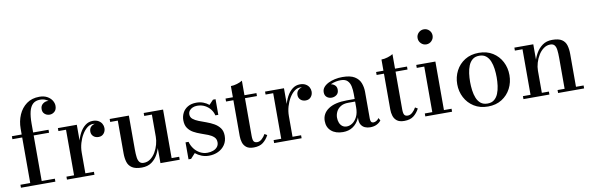

<svg xmlns="http://www.w3.org/2000/svg" viewBox="-51 -1220 5197 1689"><g transform="rotate(-10 2547.0 -375.0)"><path d="M117.5 0V-511.5Q117.5 -578.5 142 -635Q166.5 -691.5 213.2 -725.8Q260 -760 327 -760Q369 -760 397.2 -744.2Q425.5 -728.5 440 -704.8Q454.5 -681 454.5 -657Q454.5 -623.5 435 -606.2Q415.5 -589 390.5 -589Q376.5 -589 362.5 -595Q348.5 -601 338.8 -614.2Q329 -627.5 329 -649.5Q329 -678.5 349 -694.5Q369 -710.5 390 -710.5Q405 -710.5 419.8 -704Q434.5 -697.5 444 -685.5Q453.5 -673.5 453.5 -657H427.5Q427.5 -676.5 415 -694.2Q402.5 -712 380.2 -722.8Q358 -733.5 329.5 -733.5Q289 -733.5 265 -711.5Q241 -689.5 230.5 -646.5Q220 -603.5 220 -540V0ZM30 0V-26.5H337.5V0ZM30 -433.5V-460H357.5V-433.5Z M595 -211Q595 -256 605.2 -301.2Q615.5 -346.5 635.8 -384.8Q656 -423 685.8 -446.2Q715.5 -469.5 753.5 -469.5Q783.5 -469.5 803.8 -458Q824 -446.5 834.2 -428.2Q844.5 -410 844.5 -389.5Q844.5 -361.5 827.2 -341.2Q810 -321 781 -321Q752 -321 734.2 -337.8Q716.5 -354.5 716.5 -380Q716.5 -409.5 735.8 -425.8Q755 -442 781 -442Q798.5 -442 812.5 -435Q826.5 -428 835 -416Q843.5 -404 843.5 -389.5H817Q817 -404.5 808 -416.5Q799 -428.5 783.8 -435.5Q768.5 -442.5 751 -442.5Q724 -442.5 699 -423Q674 -403.5 654 -370.2Q634 -337 622 -295.8Q610 -254.5 610 -211ZM610 -460V-26.5H686.5V0H441V-26.5H509V-433.5H441V-460Z M1109.5 10Q1052 10 1022 -9.8Q992 -29.5 981.8 -63.5Q971.5 -97.5 971.5 -141V-433.5H903.5V-460H1075V-157Q1075 -115 1079 -86.2Q1083 -57.5 1095.5 -42.8Q1108 -28 1133 -28Q1166 -28 1192.5 -47.8Q1219 -67.5 1237.8 -99Q1256.5 -130.5 1266.2 -166.8Q1276 -203 1276 -235.5L1292 -237Q1292 -203.5 1283 -161.2Q1274 -119 1253.2 -80Q1232.5 -41 1197.2 -15.5Q1162 10 1109.5 10ZM1276 0V-433.5H1207.5V-460H1380.5V-26.5H1448V0Z M1525 10V-141.5H1552Q1561.5 -106 1583 -78Q1604.5 -50 1634.5 -34Q1664.5 -18 1699.5 -18Q1727 -18 1750.5 -26.5Q1774 -35 1788.2 -52Q1802.5 -69 1802.5 -93.5Q1802.5 -123.5 1783.2 -141.2Q1764 -159 1734.2 -170.8Q1704.5 -182.5 1670.8 -194Q1637 -205.5 1607.2 -222Q1577.5 -238.5 1558.5 -265.8Q1539.5 -293 1539.5 -337Q1539.5 -371 1554.8 -401.2Q1570 -431.5 1601.2 -450.2Q1632.5 -469 1679.5 -469Q1712.5 -469 1740.5 -458.2Q1768.5 -447.5 1790 -429.5L1828 -469.5H1851V-330H1824.5Q1818.5 -358.5 1799.2 -383.8Q1780 -409 1750 -425Q1720 -441 1680.5 -441Q1659 -441 1640.8 -433.2Q1622.5 -425.5 1611.5 -411.2Q1600.5 -397 1600.5 -377.5Q1600.5 -352 1620.2 -335.8Q1640 -319.5 1671.2 -307.5Q1702.5 -295.5 1737.5 -283Q1772.5 -270.5 1803.8 -252.8Q1835 -235 1854.8 -208Q1874.5 -181 1874.5 -139Q1874.5 -92.5 1851.8 -59Q1829 -25.5 1791.5 -7.8Q1754 10 1708 10Q1674 10 1643.5 -2Q1613 -14 1588.5 -34.5L1548 10Z M2109.5 7Q2066 7 2043.5 -10.8Q2021 -28.5 2012.5 -56Q2004 -83.5 2004 -113V-560Q2030 -560 2059.8 -569Q2089.5 -578 2107.5 -590V-98Q2107.5 -60.5 2116.5 -47.2Q2125.5 -34 2147.5 -34Q2169 -34 2188.8 -51.8Q2208.5 -69.5 2221.5 -93.5L2244 -80Q2223.5 -41 2192.5 -17Q2161.5 7 2109.5 7ZM1938.5 -433.5V-460H2214.5V-433.5Z M2445.5 -211Q2445.5 -256 2455.8 -301.2Q2466 -346.5 2486.2 -384.8Q2506.5 -423 2536.2 -446.2Q2566 -469.5 2604 -469.5Q2634 -469.5 2654.2 -458Q2674.5 -446.5 2684.8 -428.2Q2695 -410 2695 -389.5Q2695 -361.5 2677.8 -341.2Q2660.5 -321 2631.5 -321Q2602.5 -321 2584.8 -337.8Q2567 -354.5 2567 -380Q2567 -409.5 2586.2 -425.8Q2605.5 -442 2631.5 -442Q2649 -442 2663 -435Q2677 -428 2685.5 -416Q2694 -404 2694 -389.5H2667.5Q2667.5 -404.5 2658.5 -416.5Q2649.5 -428.5 2634.2 -435.5Q2619 -442.5 2601.5 -442.5Q2574.5 -442.5 2549.5 -423Q2524.5 -403.5 2504.5 -370.2Q2484.5 -337 2472.5 -295.8Q2460.5 -254.5 2460.5 -211ZM2460.5 -460V-26.5H2537V0H2291.5V-26.5H2359.5V-433.5H2291.5V-460Z M3148.5 10Q3123 10 3102 0.8Q3081 -8.5 3068.8 -28Q3056.5 -47.5 3056.5 -78.5V-304.5Q3056.5 -340.5 3050 -372Q3043.5 -403.5 3023.8 -423.2Q3004 -443 2964 -443Q2944 -443 2921 -438.8Q2898 -434.5 2877.8 -425.2Q2857.5 -416 2844.5 -401Q2831.5 -386 2831.5 -364.5H2799.5Q2799.5 -391.5 2818.2 -407.8Q2837 -424 2860 -424Q2885 -424 2904.5 -409Q2924 -394 2924 -366.5Q2924 -335 2904 -320.2Q2884 -305.5 2860 -305.5Q2834 -305.5 2816.2 -320.8Q2798.5 -336 2798.5 -364.5Q2798.5 -389.5 2814.2 -408.5Q2830 -427.5 2856.5 -440.8Q2883 -454 2915.8 -461Q2948.5 -468 2982.5 -468Q3053.5 -468 3091.2 -444.8Q3129 -421.5 3143.2 -384.2Q3157.5 -347 3157.5 -304.5V-65.5Q3157.5 -49.5 3163 -38.5Q3168.5 -27.5 3186 -27.5Q3197 -27.5 3211.2 -35.8Q3225.5 -44 3233 -57.5L3246.5 -34.5Q3233 -15.5 3208.2 -2.8Q3183.5 10 3148.5 10ZM2906 10Q2841 10 2802.2 -23.2Q2763.5 -56.5 2763.5 -113.5Q2763.5 -180.5 2821.8 -219.8Q2880 -259 2986.5 -259H3103V-236H2995Q2953 -236 2926.5 -219.2Q2900 -202.5 2887.5 -176.8Q2875 -151 2875 -124Q2875 -99.5 2883 -78.8Q2891 -58 2907.2 -45.5Q2923.5 -33 2947.5 -33Q2973 -33 2998 -50Q3023 -67 3039.8 -100.5Q3056.5 -134 3056.5 -183.5H3072Q3072 -126.5 3051.5 -82.8Q3031 -39 2994 -14.5Q2957 10 2906 10Z M3454.5 7Q3411 7 3388.5 -10.8Q3366 -28.5 3357.5 -56Q3349 -83.5 3349 -113V-560Q3375 -560 3404.8 -569Q3434.5 -578 3452.5 -590V-98Q3452.5 -60.5 3461.5 -47.2Q3470.5 -34 3492.5 -34Q3514 -34 3533.8 -51.8Q3553.5 -69.5 3566.5 -93.5L3589 -80Q3568.5 -41 3537.5 -17Q3506.5 7 3454.5 7ZM3283.5 -433.5V-460H3559.5V-433.5Z M3761.5 -622.5Q3734 -622.5 3714.2 -642.5Q3694.5 -662.5 3694.5 -690Q3694.5 -718 3714.2 -737.5Q3734 -757 3761.5 -757Q3789.5 -757 3809 -737.5Q3828.5 -718 3828.5 -690Q3828.5 -662.5 3809 -642.5Q3789.5 -622.5 3761.5 -622.5ZM3813 -460V-26.5H3881V0H3642V-26.5H3709V-433.5H3642V-460Z M4201.5 10Q4129.5 10 4077 -23Q4024.5 -56 3996 -110.5Q3967.5 -165 3967.5 -230Q3967.5 -295 3996 -349.5Q4024.5 -404 4077 -436.8Q4129.5 -469.5 4201.5 -469.5Q4273 -469.5 4325.2 -436.8Q4377.5 -404 4405.8 -349.5Q4434 -295 4434 -230Q4434 -165 4405.8 -110.5Q4377.5 -56 4325.2 -23Q4273 10 4201.5 10ZM4201.5 -16.5Q4238 -16.5 4261.2 -35.2Q4284.5 -54 4297.2 -85.2Q4310 -116.5 4315 -154.5Q4320 -192.5 4320 -230Q4320 -268 4315 -305.8Q4310 -343.5 4297.2 -374.8Q4284.5 -406 4261.2 -424.8Q4238 -443.5 4201.5 -443.5Q4164.5 -443.5 4141.2 -424.8Q4118 -406 4105.2 -374.8Q4092.5 -343.5 4087.5 -305.8Q4082.5 -268 4082.5 -230Q4082.5 -192.5 4087.5 -154.5Q4092.5 -116.5 4105.2 -85.2Q4118 -54 4141.2 -35.2Q4164.5 -16.5 4201.5 -16.5Z M4687.5 -460V-26.5H4750.5V0H4518.5V-26.5H4586.5V-433.5H4518.5V-460ZM4992.5 -319.5V-26.5H5060.5V0H4828V-26.5H4891V-303Q4891 -345 4887.2 -373.8Q4883.5 -402.5 4871.2 -417.2Q4859 -432 4833.5 -432Q4801 -432 4774 -412.2Q4747 -392.5 4727.8 -361Q4708.5 -329.5 4698 -293.5Q4687.5 -257.5 4687.5 -224.5L4670 -223Q4670 -256.5 4680.2 -298.5Q4690.5 -340.5 4712.8 -379.5Q4735 -418.5 4770.5 -444Q4806 -469.5 4857 -469.5Q4914.5 -469.5 4943.5 -450.2Q4972.5 -431 4982.5 -397Q4992.5 -363 4992.5 -319.5Z"/></g></svg>

Font: Bodoni Moda 9pt Medium
Style: Regular
Weight: 500
Designer: Owen Earl
Foundry: indestructible type
Version: Version 2.005